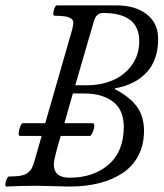

<svg xmlns="http://www.w3.org/2000/svg" viewBox="-22 -686 604 709"><path d="M1 2.9Q-2.9 1.5 -2.2 -6.8Q-1.5 -15.1 2.7 -24.7Q6.8 -34.2 11.2 -34.2Q38.1 -34.2 54.9 -37.4Q71.8 -40.5 81.5 -48.6Q91.3 -56.6 95.7 -65.4Q100.1 -74.2 105 -90.8L131.8 -184.1H51.8Q46.9 -184.1 46.9 -192.9Q46.9 -202.1 52 -216.6Q57.1 -231 62 -231H145L244.1 -575.2Q249 -592.8 248.5 -604.5Q248 -616.2 231.7 -622.1Q215.3 -627.9 178.2 -627.9Q174.3 -629.4 174.8 -637.9Q175.3 -646.5 179.4 -656.2Q183.6 -666 188 -666H410.2Q477.5 -666 519.8 -633.3Q562 -600.6 562 -542Q562 -464.4 519.3 -418.5Q476.6 -372.6 402.8 -359.9L401.9 -356.9Q456.1 -329.1 482.9 -293Q509.8 -256.8 509.8 -203.1Q509.8 -151.4 489 -111.6Q468.3 -71.8 430.7 -46.9Q393.1 -22 343.5 -9.5Q293.9 2.9 233.9 2.9Q213.9 2.9 174.3 1.5Q134.8 0 115.2 0Q58.1 0 1 2.9ZM255.9 -371.1H298.8Q351.1 -371.1 394.5 -389.6Q438 -408.2 465.1 -446Q492.2 -483.9 492.2 -534.2Q492.2 -638.2 357.9 -638.2Q333 -638.2 324.2 -606ZM234.9 -29.8Q323.2 -29.8 379.2 -78.4Q435.1 -127 435.1 -217.8Q435.1 -279.8 395.5 -310.3Q356 -340.8 289.1 -340.8H247.1L215.8 -231H320.8Q326.2 -231 326.2 -221.2Q326.2 -211.9 320.3 -198Q314.5 -184.1 310.1 -184.1H202.1L187 -130.9Q176.8 -92.3 176.8 -79.1Q176.8 -29.8 234.9 -29.8Z"/></svg>

Font: Junicode SmCond
Style: Italic
Weight: 400
Width: 4
Italic angle: -11°
Designer: Peter S. Baker
Version: Version 2.206